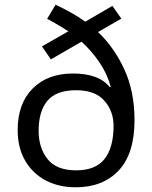

<svg xmlns="http://www.w3.org/2000/svg" viewBox="-20 -785 645 815"><path d="M216 -765Q248 -750 280.5 -732Q313 -714 342 -693L457 -760L495 -706L396 -649Q464 -585 507.5 -491Q551 -397 551 -275Q551 -133 484 -61.5Q417 10 301 10Q229 10 173.5 -19.5Q118 -49 86.5 -103.5Q55 -158 55 -233Q55 -345 118.5 -409Q182 -473 290 -473Q343 -473 382.5 -459Q422 -445 446 -415L450 -417Q434 -474 401 -522Q368 -570 326 -608L196 -533L158 -588L270 -652Q249 -666 226 -679.5Q203 -693 180 -705ZM303 -402Q219 -402 181.5 -357.5Q144 -313 144 -230Q144 -157 182 -109.5Q220 -62 303 -62Q386 -62 424 -110.5Q462 -159 462 -251Q462 -313 423 -357.5Q384 -402 303 -402Z"/></svg>

Font: Noto Sans Old Hungarian
Style: Regular
Weight: 400
Designer: Monotype Design Team
Foundry: Monotype Imaging Inc.
Version: Version 2.005; ttfautohint (v1.8.4.7-5d5b)